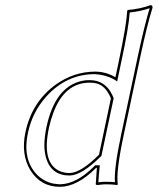

<svg xmlns="http://www.w3.org/2000/svg" viewBox="-20 -718 614 748"><path d="M354.5 -64Q280.8 9.3 213.9 9.8Q138.2 9.8 98.1 -55.2Q61 -117.2 79.1 -203.1Q104.5 -321.8 198.2 -389.2Q268.1 -438.5 350.1 -439Q389.2 -439 424.8 -419.9Q427.7 -418 429.7 -417L443.4 -481.9Q473.1 -623.5 475.6 -675.8L478 -679.2Q525.9 -683.1 567.4 -698.2Q575.2 -696.3 574.2 -688Q552.7 -619.6 527.3 -500L461.9 -191.9Q431.2 -47.4 439 0L436.5 2.9Q417.5 0 392.6 0Q381.8 0 359.4 2.9Q353.5 2 353 0Q353 -1 357.4 -64ZM365.7 -115.2 412.1 -335Q391.6 -384.3 355.5 -393.1Q343.3 -396 329.6 -396Q231.4 -396 187.5 -277.8Q177.7 -251.5 170.9 -221.2Q141.6 -84 211.9 -51.8Q229.5 -43.9 251 -43.9Q295.4 -44.9 365.7 -115.2ZM347.7 -70.8 350.6 -74.2H369.1L367.7 -62.5Q365.2 -41.5 363.3 -7.8Q381.8 -10.3 392.6 -9.8Q410.6 -9.8 427.7 -8.3Q423.8 -61.5 452.1 -193.8L517.6 -502Q543 -620.1 563 -686Q525.9 -673.3 485.4 -669.4Q481.9 -613.8 453.1 -480L436.5 -400.9L424.3 -408.7Q392.6 -426.3 350.1 -429.2Q239.3 -429.2 160.2 -341.8Q106 -281.2 88.9 -200.7Q66.9 -98.1 123 -38.6Q150.4 -10.7 187 -2.9Q200.7 -0.5 213.9 0Q278.3 -1 347.7 -70.8ZM375 -110.4 372.6 -108.4Q298.3 -34.7 251 -34.2Q180.2 -34.2 159.7 -102.1Q152.8 -125.5 152.8 -153.3Q153.3 -185.5 161.1 -223.1Q194.3 -379.4 298.8 -402.8Q314.5 -406.2 329.6 -405.8Q390.1 -405.8 417.5 -347.7Q419.4 -342.8 421.4 -338.9L422.9 -335.9Z"/></svg>

Font: Linux Biolinum Outline O
Style: Italic
Weight: 400
Italic angle: -12°
Designer: Philipp H. Poll
Foundry: Philipp H. Poll
Version: Version 0.6.2